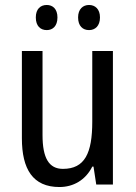

<svg xmlns="http://www.w3.org/2000/svg" viewBox="-20 -742 545 772"><path d="M124 -672C124 -637 143 -621 168 -621C192 -621 211 -637 211 -672C211 -706 192 -722 168 -722C143 -722 124 -706 124 -672ZM294 -672C294 -637 313 -621 338 -621C362 -621 382 -637 382 -672C382 -706 362 -722 338 -722C314 -722 294 -706 294 -672ZM434 -537H351V-253C351 -126 321 -63 233 -63C177 -63 151 -106 151 -199V-537H68V-186C68 -62 112 10 219 10C275 10 324 -18 351 -72H356L367 0H434Z"/></svg>

Font: Noto Sans Khmer Condensed
Style: Regular
Weight: 400
Width: 3
Designer: Danh Hong and the Monotype Design Team
Foundry: Monotype Imaging Inc.
Version: Version 2.004